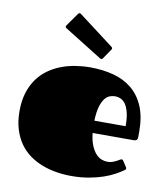

<svg xmlns="http://www.w3.org/2000/svg" viewBox="-86 -840 813 930"><g transform="rotate(10 320.0 -375.0)"><path d="M487.3 -81.1Q500.5 -81.1 511.2 -84.7Q522 -88.4 530.5 -92.8Q539.1 -97.2 544.7 -100.8Q550.3 -104.5 553.2 -104.5Q557.6 -104.5 559.3 -103Q561 -101.6 563.5 -97.7L580.6 -71.3Q583 -67.4 583 -64.5Q583 -61 581.1 -59.1Q579.1 -57.1 577.1 -55.7Q561 -44.4 537.6 -31.5Q514.2 -18.6 483.2 -7.8Q452.1 2.9 413.1 10Q374 17.1 327.1 17.1Q290.5 17.1 253.9 11.2Q217.3 5.4 183.8 -7.3Q150.4 -20 121.6 -40.5Q92.8 -61 71.5 -90.8Q50.3 -120.6 38.1 -159.9Q25.9 -199.2 25.9 -250Q25.9 -299.8 38.1 -339.1Q50.3 -378.4 71.5 -408.2Q92.8 -438 121.6 -458.7Q150.4 -479.5 183.8 -492.4Q217.3 -505.4 253.9 -511.2Q290.5 -517.1 327.1 -517.1Q388.2 -517.1 440.7 -503.4Q493.2 -489.7 531.7 -458.5Q570.3 -427.2 592.3 -376.5Q614.3 -325.7 614.3 -252V-224.6Q614.3 -215.8 609.9 -210.9Q605.5 -206.1 595.2 -206.1H393.1Q397 -169.9 407 -145.8Q417 -121.6 429.9 -107.2Q442.9 -92.8 458 -86.9Q473.1 -81.1 487.3 -81.1ZM544.9 -266.1Q544.9 -305.2 538.8 -330.8Q532.7 -356.4 522.5 -371.8Q512.2 -387.2 498.3 -393.6Q484.4 -399.9 469.2 -399.9Q458 -399.9 444.8 -395.5Q431.6 -391.1 420.2 -377Q408.7 -362.8 400.6 -336.4Q392.6 -310.1 391.1 -266.1ZM179.7 -684.1Q175.3 -687 175.3 -691.4Q175.3 -694.8 178.7 -698.7L223.6 -762.2Q227.1 -766.6 231 -766.6Q233.9 -766.6 237.8 -763.7L410.6 -632.8Q415 -628.9 415 -625.5Q415 -622.1 412.1 -618.7L379.4 -570.8Q376.5 -565.9 371.1 -565.9Q369.6 -565.9 368.2 -566.9Q366.7 -567.9 364.7 -568.8Z"/></g></svg>

Font: Fascinate
Style: Regular
Weight: 900
Designer: Astigmatic (AOETI)
Foundry: Astigmatic (AOETI)
Version: Version 1.000